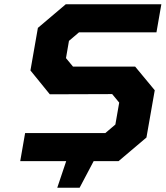

<svg xmlns="http://www.w3.org/2000/svg" viewBox="-20 -757 778 902"><path d="M75 0 98 -132H475L522 -172L540 -275L507 -315L214 -314L123 -426L158 -626L289 -737H738L715 -605H351L304 -565L290 -484L323 -444H615L707 -333L668 -111L537 0H420L354 125H249L291 0Z"/></svg>

Font: Tomorrow SemiBold
Style: Italic
Weight: 600
Italic angle: -10°
Designer: Tony de Marco, Monica Rizzolli
Foundry: Just in Type
Version: Version 2.002